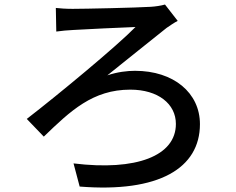

<svg xmlns="http://www.w3.org/2000/svg" viewBox="-20 -776 1040 846"><path d="M226 -741 228 -637C249 -640 280 -643 304 -644C353 -647 519 -655 577 -657C495 -573 238 -360 98 -252L173 -174C291 -288 389 -381 554 -381C677 -381 755 -318 755 -230C755 -89 581 -22 304 -56L331 46C680 74 861 -35 861 -229C861 -367 745 -464 575 -464C541 -464 497 -459 453 -444C537 -511 647 -600 714 -653C726 -661 747 -676 763 -684L707 -756C690 -751 663 -747 644 -746C580 -742 354 -737 300 -737C270 -737 243 -739 226 -741Z"/></svg>

Font: Noto Sans CJK TC Medium
Style: Regular
Weight: 500
Designer: Ryoko NISHIZUKA 西塚涼子 (kana, bopomofo & ideographs); Paul D. Hunt (Latin, Greek & Cyrillic); Sandoll Communications 산돌커뮤니
Foundry: Adobe
Version: Version 2.004;hotconv 1.0.118;makeotfexe 2.5.65603